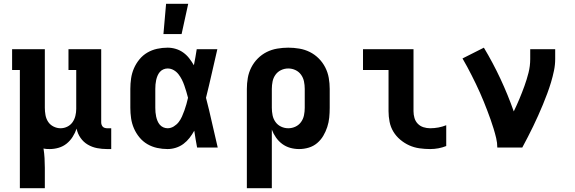

<svg xmlns="http://www.w3.org/2000/svg" viewBox="-20 -780 3040 1015"><path d="M85 215V-410H44V-520H217V-210Q217 -191 220.5 -171.5Q224 -152 234.5 -136Q245 -120 263 -111Q281 -102 300 -102Q319 -102 336 -110.5Q353 -119 363.5 -134Q374 -149 378.5 -167.5Q383 -186 383 -204V-410H342V-520H515V-133Q515 -127 517 -121Q519 -115 523 -110.5Q527 -106 533.5 -104Q540 -102 546 -102H568V8H546Q519 8 493 3Q467 -2 444 -15.5Q421 -29 405.5 -51.5Q390 -74 385 -100Q377 -77 364 -56.5Q351 -36 332.5 -21Q314 -6 290.5 1Q267 8 243 8Q235 8 226.5 7.5Q218 7 210 5Q214 30 215.5 56Q217 82 217 107V215Z M866 8Q838 8 810.5 2Q783 -4 759 -18Q735 -32 717 -54Q699 -76 688 -101.5Q677 -127 673 -154.5Q669 -182 669 -210V-310Q669 -338 673 -365.5Q677 -393 688 -418.5Q699 -444 717 -466Q735 -488 759 -502Q783 -516 810.5 -522Q838 -528 866 -528Q888 -528 909.5 -521.5Q931 -515 949 -502Q967 -489 980.5 -471.5Q994 -454 1005 -435Q1009 -456 1013 -477.5Q1017 -499 1020 -520H1129Q1114 -456 1099.5 -391.5Q1085 -327 1069 -263Q1086 -198 1100.5 -132Q1115 -66 1131 0H1022Q1018 -22 1014 -44.5Q1010 -67 1007 -89Q996 -69 982 -51Q968 -33 950 -19.5Q932 -6 910 1Q888 8 866 8ZM866 -102Q883 -102 898.5 -111.5Q914 -121 924.5 -134.5Q935 -148 942 -164Q949 -180 955 -196.5Q961 -213 965.5 -229.5Q970 -246 974 -263Q970 -279 965 -295.5Q960 -312 954.5 -328Q949 -344 941.5 -359Q934 -374 923.5 -387.5Q913 -401 898 -409.5Q883 -418 866 -418Q854 -418 843 -413Q832 -408 824.5 -399Q817 -390 812.5 -379Q808 -368 805.5 -356.5Q803 -345 802 -333.5Q801 -322 801 -310V-210Q801 -198 802 -186.5Q803 -175 805.5 -163.5Q808 -152 812.5 -141Q817 -130 824.5 -121Q832 -112 843 -107Q854 -102 866 -102ZM844 -600 858 -760H975L940 -600Z M1285 215V-310Q1285 -339 1290 -368Q1295 -397 1308.5 -423.5Q1322 -450 1343 -471Q1364 -492 1390 -505Q1416 -518 1445.5 -523Q1475 -528 1504 -528Q1533 -528 1562.5 -523Q1592 -518 1618 -505Q1644 -492 1665 -471Q1686 -450 1699.5 -423.5Q1713 -397 1718 -368Q1723 -339 1723 -310V-210Q1723 -184 1720.5 -158.5Q1718 -133 1710 -108.5Q1702 -84 1689 -62Q1676 -40 1656.5 -23.5Q1637 -7 1612 0.5Q1587 8 1561 8Q1537 8 1514 1.5Q1491 -5 1472 -19Q1453 -33 1439 -53Q1425 -73 1417 -95V215ZM1504 -102Q1524 -102 1542 -110.5Q1560 -119 1571.5 -135Q1583 -151 1587 -170.5Q1591 -190 1591 -210V-310Q1591 -330 1587 -349.5Q1583 -369 1571.5 -385Q1560 -401 1542 -409.5Q1524 -418 1504 -418Q1484 -418 1466 -409.5Q1448 -401 1436.5 -385Q1425 -369 1421 -349.5Q1417 -330 1417 -310V-210Q1417 -190 1421 -170.5Q1425 -151 1436.5 -135Q1448 -119 1466 -110.5Q1484 -102 1504 -102Z M2254 8Q2226 8 2197.5 4Q2169 0 2143.5 -11.5Q2118 -23 2096 -41.5Q2074 -60 2059.5 -84Q2045 -108 2039.5 -136Q2034 -164 2034 -192V-410H1899V-520H2166V-192Q2166 -174 2171 -156.5Q2176 -139 2188.5 -126Q2201 -113 2218.5 -107.5Q2236 -102 2254 -102Q2276 -102 2297.5 -106Q2319 -110 2339 -118V-8Q2319 0 2297.5 4Q2276 8 2254 8Z M2609 0Q2609 -25 2603 -50Q2597 -75 2589.5 -99.5Q2582 -124 2573.5 -148Q2565 -172 2556 -195.5Q2547 -219 2537.5 -242.5Q2528 -266 2517.5 -289.5Q2507 -313 2496 -336Q2485 -359 2473.5 -381.5Q2462 -404 2450 -426.5Q2438 -449 2425 -471L2538 -528Q2586 -448 2625.5 -363.5Q2665 -279 2696 -191Q2712 -224 2726 -257.5Q2740 -291 2752.5 -325.5Q2765 -360 2774 -395.5Q2783 -431 2783 -468V-520H2915V-468Q2915 -437 2908.5 -406Q2902 -375 2893 -345Q2884 -315 2873 -285.5Q2862 -256 2850 -227Q2838 -198 2825 -169Q2812 -140 2798.5 -112Q2785 -84 2770.5 -56Q2756 -28 2741 0Z"/></svg>

Font: Iosevka HT Extrabold Extended
Style: Regular
Weight: 800
Width: 7
Monospace: yes
Designer: Belleve Invis
Foundry: Belleve Invis
Version: Version 32.3.0; ttfautohint (v1.8.4)